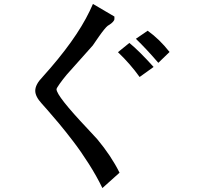

<svg xmlns="http://www.w3.org/2000/svg" viewBox="-20 -769 1040 975"><path d="M841 -505 784 -450Q723 -521 670 -572L730 -613Q791 -569 841 -505ZM760 -429 689 -378Q641 -445 579 -504L637 -551Q686 -511 760 -429ZM587 108 500 186Q471 126 431 63Q391 0 351.5 -51.5Q312 -103 279.5 -142Q247 -181 220 -211.5Q193 -242 192 -243Q159 -279 159 -308Q159 -340 196 -378Q364 -564 435 -712L452 -749L561 -685V-673Q561 -666 553.5 -658Q546 -650 536.5 -644Q527 -638 527 -638Q513 -627 482 -583Q451 -539 451 -538L319 -390Q299 -366 283 -343.5Q267 -321 267 -316Q267 -282 425 -115L474 -62Q545 23 587 108Z"/></svg>

Font: cwTeXHei
Style: Medium
Weight: 500
Version: Version 1.17